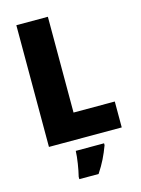

<svg xmlns="http://www.w3.org/2000/svg" viewBox="-137 -791 799 1088"><g transform="rotate(-15 263.0 -246.5)"><path d="M70 0H497V-152H255V-714H70ZM377 72V61H211C210 100 199 168 189 207V221H302C336 170 357 126 377 72Z"/></g></svg>

Font: Noto Sans Khmer SemiCondensed Black
Style: Regular
Weight: 900
Width: 4
Designer: Danh Hong and the Monotype Design Team
Foundry: Monotype Imaging Inc.
Version: Version 2.004